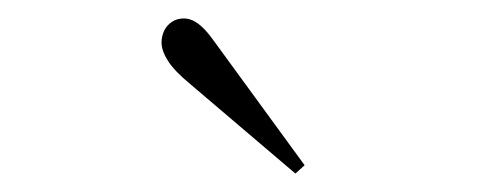

<svg xmlns="http://www.w3.org/2000/svg" viewBox="-20 -774 540 208"><path d="M300 -586 186 -683Q169 -697 162 -708Q155 -719 155 -728Q155 -735 158 -741Q161 -747 166.5 -750.5Q172 -754 179 -754Q187 -754 194.5 -748.5Q202 -743 210 -732L310 -595Z"/></svg>

Font: Literata 60pt ExtraLight
Style: Regular
Weight: 250
Designer: Latin by Veronika Burian and Jose Scaglione. Greek by Irene Vlachou. Cyrillic by Vera Evstafieva.
Foundry: TypeTogether
Version: Version 3.103;gftools[0.9.29]